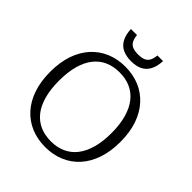

<svg xmlns="http://www.w3.org/2000/svg" viewBox="-252 -1084 1257 1257"><g transform="rotate(45 377.0 -455.0)"><path d="M377 17Q305 17 245.5 -8Q186 -33 142.5 -81Q99 -129 75.5 -198Q52 -267 52 -355Q52 -444 75.5 -512.5Q99 -581 142.5 -629Q186 -677 245.5 -702Q305 -727 377 -727Q449 -727 508.5 -702Q568 -677 611.5 -629Q655 -581 678.5 -512.5Q702 -444 702 -355Q702 -267 678.5 -198Q655 -129 611.5 -81Q568 -33 508.5 -8Q449 17 377 17ZM377 -36Q433 -36 478 -56Q523 -76 554.5 -116Q586 -156 603 -216Q620 -276 620 -355Q620 -434 603 -494Q586 -554 554.5 -594Q523 -634 478 -654Q433 -674 377 -674Q320 -674 275 -654Q230 -634 198.5 -594Q167 -554 150.5 -494Q134 -434 134 -355Q134 -276 150.5 -216Q167 -156 198.5 -116Q230 -76 275 -56Q320 -36 377 -36ZM377 -778Q423 -778 455 -793.5Q487 -809 505 -842.5Q523 -876 525 -927H473Q470 -895 459.5 -876.5Q449 -858 429.5 -850Q410 -842 378 -842Q347 -842 327.5 -850Q308 -858 297.5 -876.5Q287 -895 284 -927H228Q230 -876 248 -842.5Q266 -809 299 -793.5Q332 -778 377 -778Z"/></g></svg>

Font: Roboto Serif SemiCondensed Light
Style: Regular
Weight: 300
Width: 4
Designer: Greg Gazdowicz
Foundry: Commercial Type
Version: Version 1.007